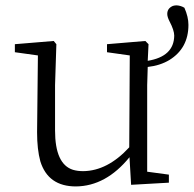

<svg xmlns="http://www.w3.org/2000/svg" viewBox="-20 -666 707 700"><path d="M518.6 -421.9 516.6 -355.5V-40L595.7 -29.3V0L458 7.8L452.1 -92.8Q366.2 12.7 256.8 13.7Q155.3 13.7 127 -78.1Q115.2 -121.1 115.2 -183.6L118.2 -463.9L34.2 -475.6V-504.9L175.8 -516.6L185.5 -504.9L180.7 -355.5V-190.4Q180.7 -67.4 246.1 -46.9Q262.7 -42 283.2 -42Q372.1 -43 451.2 -128.9L453.1 -463.9L370.1 -475.6V-504.9L509.8 -516.6L521.5 -504.9L518.6 -444.3Q614.3 -460 615.2 -536.1Q615.2 -555.7 597.7 -588.9Q589.8 -604.5 589.8 -615.2Q589.8 -635.7 610.4 -644.5Q617.2 -646.5 624 -646.5Q639.6 -645.5 652.3 -637.7Q667 -604.5 667 -575.2Q667 -490.2 597.7 -447.3Q563.5 -426.8 518.6 -421.9Z"/></svg>

Font: GenYoMin JP Light
Style: Regular
Weight: 300
Version: Version 1.001;PS 1;hotconv 16.6.51;makeotf.lib2.5.65220 DEVE